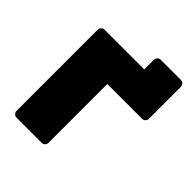

<svg xmlns="http://www.w3.org/2000/svg" viewBox="-218 -942 1080 1080"><g transform="rotate(45 321.5 -402.0)"><path d="M596 -495H319V-27Q319 -16 311 -8Q303 0 292 0H92Q81 0 73 -8Q65 -16 65 -27V-673Q65 -684 73 -692Q81 -700 92 -700H408V-777Q408 -788 416 -796Q424 -804 435 -804H596Q607 -804 615 -796Q623 -788 623 -777V-522Q623 -511 615 -503Q607 -495 596 -495Z"/></g></svg>

Font: Rubik One
Style: Regular
Weight: 400
Designer: Hubert and Fischer with Elvire Volk Leonovitch
Foundry: Hubert and Fischer with Elvire Volk Leonovitch
Version: Version 1.001